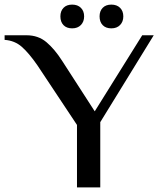

<svg xmlns="http://www.w3.org/2000/svg" viewBox="-47 -813 698 833"><path d="M287 -271 115 -530Q79 -582 48 -609.5Q17 -637 -27 -640V-660H68Q119 -660 154.5 -630Q190 -600 222 -550L364 -330L570 -660H620L388 -283V0H287ZM215 -742Q215 -765 228.5 -779Q242 -793 266 -793Q290 -793 304 -779Q318 -765 318 -742Q318 -719 304 -704.5Q290 -690 266 -690Q242 -690 228.5 -704Q215 -718 215 -742ZM385 -742Q385 -765 398.5 -779Q412 -793 436 -793Q460 -793 474 -779Q488 -765 488 -742Q488 -719 474 -704.5Q460 -690 436 -690Q412 -690 398.5 -704Q385 -718 385 -742Z"/></svg>

Font: El Messiri Medium
Style: Regular
Weight: 500
Designer: Mohamed Gaber
Foundry: Kief Type Foundry
Version: Version 2.007